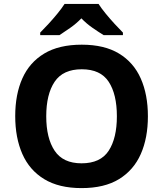

<svg xmlns="http://www.w3.org/2000/svg" viewBox="-20 -954 836 984"><path d="M738 -358Q738 -247 701.5 -164.5Q665 -82 590 -36Q515 10 398 10Q282 10 206.5 -36Q131 -82 94.5 -165Q58 -248 58 -359Q58 -470 94.5 -552Q131 -634 206.5 -679.5Q282 -725 399 -725Q515 -725 590 -679.5Q665 -634 701.5 -551.5Q738 -469 738 -358ZM217 -358Q217 -246 260 -181.5Q303 -117 398 -117Q495 -117 537 -181.5Q579 -246 579 -358Q579 -471 537 -535Q495 -599 399 -599Q303 -599 260 -535Q217 -471 217 -358ZM485 -934Q499 -912 521.5 -884.5Q544 -857 568 -831Q592 -805 610 -787V-774H511Q485 -790 454 -811.5Q423 -833 397 -860Q371 -833 341 -812Q311 -791 285 -774H186V-787Q205 -806 228.5 -831.5Q252 -857 274.5 -884.5Q297 -912 311 -934Z"/></svg>

Font: Noto Sans Thaana
Style: Bold
Weight: 700
Designer: David Williams
Foundry: Google Inc.
Version: Version 3.001; ttfautohint (v1.8.4.7-5d5b)